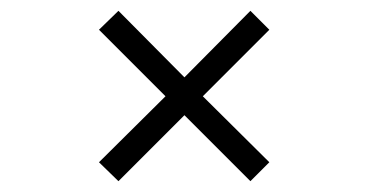

<svg xmlns="http://www.w3.org/2000/svg" viewBox="-20 -488 680 355"><path d="M355 -310 478 -188 443 -153 321 -275 199 -153 163 -188 286 -310 163 -433 199 -468 321 -345 443 -468 478 -433Z"/></svg>

Font: Libertinus Mono
Style: Regular
Weight: 400
Designer: Philipp H. Poll
Foundry: Khaled Hosny
Version: Version 6.7